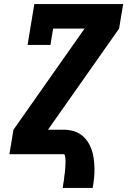

<svg xmlns="http://www.w3.org/2000/svg" viewBox="-20 -755 640 940"><path d="M287 165Q288 160 288.5 154.5Q289 149 290 143.5Q291 138 292 132.5Q293 127 293.5 122Q294 117 294.5 111.5Q295 106 296 100.5Q297 95 297.5 89.5Q298 84 298.5 79Q299 74 299.5 68.5Q300 63 300 57.5Q300 52 300.5 47Q301 42 301 36.5Q301 31 300.5 26Q300 21 299.5 15.5Q299 10 297.5 5Q296 0 291 0H26L46 -120L394 -615H240L227 -535H115L148 -735H583L563 -615L215 -120H291Q315 -120 337.5 -114Q360 -108 378 -94.5Q396 -81 408.5 -62.5Q421 -44 428.5 -22.5Q436 -1 439 22.5Q442 46 442.5 69.5Q443 93 440.5 117Q438 141 434 165Z"/></svg>

Font: Iosevka Etoile Heavy Oblique
Style: Regular
Weight: 900
Italic angle: -9°
Designer: Belleve Invis
Foundry: Belleve Invis
Version: Version 15.5.2; ttfautohint (v1.8.4)